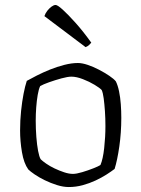

<svg xmlns="http://www.w3.org/2000/svg" viewBox="-20 -754 570 774"><path d="M257 0Q235 0 209.5 -8Q184 -16 160.5 -27.5Q137 -39 119.5 -51Q102 -63 94 -71Q76 -96 68.5 -140.5Q61 -185 61 -228Q61 -269 65 -307Q69 -345 75 -376Q81 -407 88 -428Q104 -437 128.5 -449.5Q153 -462 181.5 -473.5Q210 -485 239.5 -492.5Q269 -500 294 -500Q311 -500 333.5 -492.5Q356 -485 379 -473Q402 -461 420.5 -448.5Q439 -436 447 -426Q455 -410 460 -385.5Q465 -361 467 -333.5Q469 -306 469 -279Q469 -219 461 -163.5Q453 -108 442 -73Q429 -63 409.5 -50.5Q390 -38 365.5 -26.5Q341 -15 313.5 -7.5Q286 0 257 0ZM274 -53Q288 -53 311.5 -60Q335 -67 356.5 -75.5Q378 -84 385 -89Q395 -112 400 -157Q405 -202 405 -246Q405 -277 403 -306Q401 -335 398 -357.5Q395 -380 390 -391Q383 -399 361.5 -412Q340 -425 314 -435Q288 -445 268 -445Q253 -445 227.5 -438Q202 -431 178 -422.5Q154 -414 142 -407Q136 -395 132 -371.5Q128 -348 126 -321Q124 -294 124 -268Q124 -234 126.5 -202Q129 -170 133.5 -146Q138 -122 144 -112Q151 -105 166 -94.5Q181 -84 200 -75Q219 -66 238.5 -59.5Q258 -53 274 -53ZM325 -564 159 -689Q163 -701 171 -711Q179 -721 188 -727.5Q197 -734 204 -734Q212 -734 233 -715Q254 -696 284.5 -662Q315 -628 348 -582Q345 -578 339 -572.5Q333 -567 325 -564Z"/></svg>

Font: Texturina Medium 12pt Thin
Style: Regular
Weight: 250
Version: Version 1.002